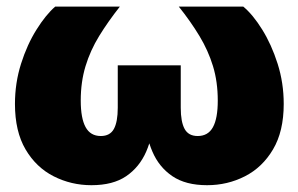

<svg xmlns="http://www.w3.org/2000/svg" viewBox="-20 -542 886 570"><path d="M251.5 7.8Q191.4 7.8 139.4 -18.6Q87.4 -44.9 55.9 -98.4Q24.4 -151.9 24.4 -233.4Q24.4 -295.9 42.5 -352.8Q60.5 -409.7 88.4 -454.1Q116.2 -498.5 144 -522.5H335.9Q300.8 -478 274.4 -435.1Q248 -392.1 233.9 -345.5Q219.7 -298.8 219.7 -243.7Q219.7 -190.9 234.1 -164.6Q248.5 -138.2 279.3 -138.2Q306.6 -138.2 318.1 -159.2Q329.6 -180.2 329.6 -222.2V-348.1H516.6V-222.2Q516.6 -180.2 528.1 -159.2Q539.6 -138.2 566.9 -138.2Q597.7 -138.2 612.1 -164.3Q626.5 -190.4 626.5 -243.2Q626.5 -299.3 612.3 -345.7Q598.1 -392.1 572 -435.3Q545.9 -478.5 510.7 -522.5H702.1Q731 -498.5 758.5 -454.1Q786.1 -409.7 804.2 -352.8Q822.3 -295.9 822.3 -233.4Q822.3 -151.9 790.5 -98.4Q758.8 -44.9 707 -18.6Q655.3 7.8 594.7 7.8Q531.2 7.8 491.7 -19Q452.1 -45.9 432.4 -92Q412.6 -138.2 408.2 -196.3H438Q434.1 -138.2 414.1 -92Q394 -45.9 354.7 -19Q315.4 7.8 251.5 7.8Z"/></svg>

Font: Inter 28pt Black
Style: Regular
Weight: 900
Designer: Rasmus Andersson
Foundry: rsms
Version: Version 4.001;git-66647c0bb